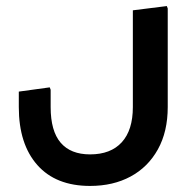

<svg xmlns="http://www.w3.org/2000/svg" viewBox="-20 -382 624 633"><path d="M277 231Q164 231 103 162Q42 93 42 -29H147Q147 50 180 88.5Q213 127 277 127Q345 127 381.5 87Q418 47 418 -29H533Q533 52 500.5 110.5Q468 169 410.5 200Q353 231 277 231ZM42 -29V-80L144 -94L147 -86V-29ZM418 -29V-348L530 -362L533 -354V-29Z"/></svg>

Font: Fustat
Style: Bold
Weight: 700
Designer: Mohamed Gaber, Khaled Hosny, Laura Garcia Mut
Foundry: Kief Type Foundry, Alif Type Foundry, Hard Type Foundry
Version: Version 1.007